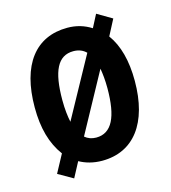

<svg xmlns="http://www.w3.org/2000/svg" viewBox="-97 -657 699 786"><g transform="rotate(-15 252.5 -264.0)"><path d="M464 -272C464 -357 446 -425 410 -474L445 -541L382 -578L354 -524C324 -543 291 -553 253 -553C118 -553 40 -453 40 -272C40 -184 59 -116 99 -62L58 14L121 50L155 -14C182 1 214 10 251 10C385 10 464 -93 464 -272ZM157 -272C157 -395 186 -454 252 -454C274 -454 292 -447 306 -433L166 -178C161 -201 157 -233 157 -272ZM348 -272C348 -150 318 -88 252 -88C233 -88 217 -94 204 -105L341 -356C345 -333 348 -305 348 -272Z"/></g></svg>

Font: Noto Sans Sinhala UI Condensed SemiBold
Style: Regular
Weight: 600
Width: 3
Designer: Jelle Bosma - Monotype Design Team
Foundry: Monotype Imaging Inc.
Version: Version 2.006